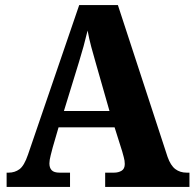

<svg xmlns="http://www.w3.org/2000/svg" viewBox="-20 -734 764 754"><path d="M6 0V-56H14Q38 -56 56.5 -69.5Q75 -83 90 -127L291 -714H443L638 -118Q650 -84 668.5 -70Q687 -56 713 -56H724V0H393V-56H428Q445 -56 457.5 -63.5Q470 -71 470 -90Q470 -103 466 -117Q462 -131 460 -139L430 -234H210L187 -155Q184 -143 179 -124Q174 -105 174 -92Q174 -75 183 -65.5Q192 -56 214 -56H255V0ZM231 -298H410L356 -487Q347 -518 338.5 -549.5Q330 -581 324 -614Q309 -551 290 -490Z"/></svg>

Font: Noto Serif SemiCondensed ExtraBold
Style: Regular
Weight: 800
Width: 4
Designer: Monotype Design Team
Foundry: Monotype Imaging Inc.
Version: Version 2.015